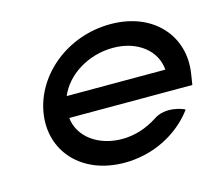

<svg xmlns="http://www.w3.org/2000/svg" viewBox="-76 -555 745 660"><g transform="rotate(-15 297.0 -225.5)"><path d="M66 -226C45 -95 139 11 292 11C393 11 483 -36 537 -106L541 -111L536 -114C536 -114 476 -141 429 -108C393 -85 351 -70 305 -70C219 -70 154 -119 147 -187H585L591 -225C612 -356 519 -462 367 -462C214 -462 87 -357 66 -226ZM158 -262C186 -330 265 -381 354 -381C441 -381 504 -331 509 -262Z"/></g></svg>

Font: Charger Sport
Style: SeBdExtObl
Weight: 600
Designer: Jasper
Foundry: Cannot Into Space Fonts
Version: Version 1.1